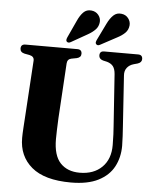

<svg xmlns="http://www.w3.org/2000/svg" viewBox="-61 -962 808 1023"><g transform="rotate(5 343.5 -450.5)"><path d="M557.5 -308.5 538.5 -584.5Q536.5 -611.5 525.8 -625.8Q515 -640 493 -646.5L471 -651.5Q449 -658 449 -677Q449 -700 472.5 -700H654.5Q678 -700 678 -677Q678 -658.5 655.5 -651.5L635.5 -646Q612.5 -639.5 599.8 -623Q587 -606.5 589 -581.5L607 -311.5Q609 -285 610.2 -259.5Q611.5 -234 612 -207Q612 -145.5 585.8 -96Q559.5 -46.5 503 -17.8Q446.5 11 356.5 11Q215.5 11 146.2 -47.5Q77 -106 77.5 -203.5Q77.5 -224 79.8 -259.8Q82 -295.5 84 -325L102.5 -619Q103.5 -641 78 -646.5L51 -651.5Q27.5 -657 27.5 -677Q27.5 -700 52 -700H329.5Q353.5 -700 353.5 -677Q353.5 -657.5 330.5 -652L301.5 -646.5Q280.5 -642 279 -619L261 -324Q259 -290 258.5 -261.5Q258 -233 257.5 -212.5Q257.5 -125 295.2 -85Q333 -45 398.5 -45Q473.5 -45 517.8 -88.5Q562 -132 561.5 -207.5Q561.5 -241 560.2 -264Q559 -287 557.5 -308.5ZM312.5 -848.5Q326 -879 343.2 -896.5Q360.5 -914 385.5 -911.5Q409 -909.5 423.2 -892.8Q437.5 -876 436 -854.5Q434 -830.5 418.5 -814Q403 -797.5 378 -783.5L292.5 -735Q279 -726.5 270 -734.5Q266 -739 266.8 -744.8Q267.5 -750.5 270.5 -757.5ZM472 -848Q486.5 -878 504.5 -894.8Q522.5 -911.5 547.5 -908Q570.5 -905.5 584 -888Q597.5 -870.5 595.5 -849.5Q593 -825.5 576.8 -809.5Q560.5 -793.5 535 -780.5L448.5 -734Q435 -726 427 -735Q423 -739.5 424 -745.2Q425 -751 428 -757.5Z"/></g></svg>

Font: Fraunces 144pt S050
Style: Bold
Weight: 700
Version: Version 1.000; ttfautohint (v1.8.3)